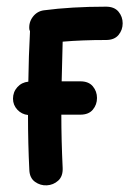

<svg xmlns="http://www.w3.org/2000/svg" viewBox="-20 -555 401 576"><path d="M68 -45Q69 -21 85 -9.5Q101 2 120.5 1Q140 0 154.5 -13Q169 -26 168 -51Q164 -135 164 -211H221Q246 -211 258.5 -226Q271 -241 271 -261Q271 -281 258.5 -296Q246 -311 221 -311H165Q166 -362 168 -430Q226 -435 298 -435Q323 -435 335.5 -450Q348 -465 348 -485Q348 -505 335.5 -520Q323 -535 298 -535Q194 -535 111 -524Q91 -521 78.5 -504.5Q66 -488 68 -467L70 -461Q66 -387 65 -310Q45 -308 32 -293.5Q19 -279 19 -259Q19 -240 32 -226Q45 -212 64 -210Q64 -124 68 -45Z"/></svg>

Font: Balsamiq Sans
Style: Regular
Weight: 400
Designer: Michael Angeles
Foundry: Balsamiq SRL
Version: Version 1.020; ttfautohint (v1.8.4.7-5d5b);gftools[0.9.26]